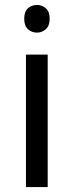

<svg xmlns="http://www.w3.org/2000/svg" viewBox="-20 -757 298 777"><path d="M173 -536V0H85V-536ZM130 -737Q150 -737 165.5 -723.5Q181 -710 181 -681Q181 -653 165.5 -639Q150 -625 130 -625Q108 -625 93 -639Q78 -653 78 -681Q78 -710 93 -723.5Q108 -737 130 -737Z"/></svg>

Font: Noto Sans Kannada
Style: Regular
Weight: 400
Designer: Jelle Bosma - Monotype Design Team
Foundry: Monotype Imaging Inc.
Version: Version 2.003